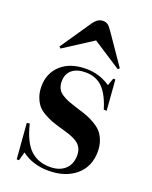

<svg xmlns="http://www.w3.org/2000/svg" viewBox="-148 -865 761 961"><g transform="rotate(20 232.5 -384.5)"><path d="M78.1 -581.1 69.8 -588.9 183.1 -754.9Q204.6 -784.2 231.9 -784.2Q246.6 -784.2 257.1 -777.1Q267.6 -770 280.8 -750L391.1 -589.8L382.8 -582L231.9 -680.2ZM62 15.1 46.9 -173.8 62 -175.8Q84.5 -83.5 125.5 -44.7Q166.5 -5.9 231 -5.9Q280.8 -5.9 310.3 -32.7Q339.8 -59.6 339.8 -106.9Q339.8 -126 333.7 -140.4Q327.6 -154.8 317.1 -164.6Q306.6 -174.3 290.8 -181.9Q274.9 -189.5 258.1 -195.1Q241.2 -200.7 219.7 -206.5Q215.8 -207.5 213.9 -208Q183.6 -216.8 163.6 -224.4Q143.6 -231.9 120.6 -245.1Q97.7 -258.3 84.5 -274.4Q71.3 -290.5 62.3 -315.2Q53.2 -339.8 53.2 -371.1Q53.2 -441.4 101.8 -485.6Q150.4 -529.8 234.9 -529.8Q305.7 -529.8 363.8 -490.2L377.9 -529.8H389.2L401.9 -367.2L386.2 -368.2Q364.3 -441.9 329.1 -477.1Q293.9 -512.2 237.8 -512.2Q191.9 -512.2 166 -490.5Q140.1 -468.8 140.1 -429.2Q140.1 -406.2 148.7 -390.1Q157.2 -374 176 -362.8Q194.8 -351.6 211.4 -345.2Q228 -338.9 257.8 -329.6Q263.2 -328.1 266.1 -327.1Q295.9 -318.4 316.7 -310.3Q337.4 -302.2 360.6 -288.3Q383.8 -274.4 397.7 -258.1Q411.6 -241.7 420.9 -216.6Q430.2 -191.4 430.2 -160.2Q430.2 -79.6 375 -32.7Q319.8 14.2 230 14.2Q145.5 14.2 86.9 -30.8L74.2 15.1Z"/></g></svg>

Font: Display Semibold
Style: Regular
Weight: 600
Designer: Latin by Veronika Burian and Jose Scaglione. Greek by Irene Vlachou. Cyrillic by Vera Evstafieva.
Foundry: TypeTogether
Version: Version 3.002